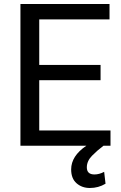

<svg xmlns="http://www.w3.org/2000/svg" viewBox="-20 -731 608 963"><path d="M82.5 0V-710.9H529.3V-633.8H176.8V-405.3H484.4V-328.6H176.8V-76.7H534.2V0H499Q467.8 23.4 441.7 50Q415.5 76.7 415.5 108.4Q415.5 144 453.6 144Q477.5 144 502.4 130.9L509.3 190.4Q473.6 211.9 430.7 211.9Q391.1 211.9 364 188.2Q336.9 164.6 336.9 118.7Q336.9 51.3 413.1 0Z"/></svg>

Font: Roboto21382017
Style: Regular
Weight: 400
Designer: Christian Robertson
Foundry: Google
Version: Version 2.138; 2017